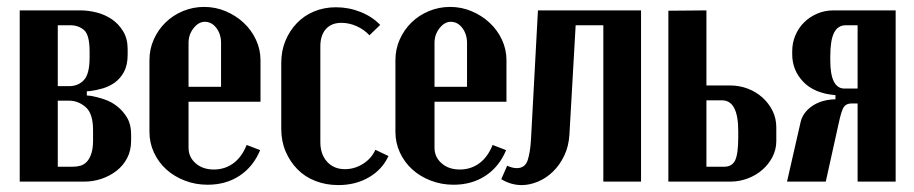

<svg xmlns="http://www.w3.org/2000/svg" viewBox="-20 -525 2641 555"><path d="M349 -367Q349 -337 338.5 -317.5Q328 -298 312 -286.5Q296 -275 277 -269.5Q258 -264 242 -262L231 -261V-249L242 -248Q260 -245 281 -238Q302 -231 319 -217.5Q336 -204 347.5 -184.5Q359 -165 359 -137V-118Q359 -90 347.5 -68Q336 -46 316.5 -31Q297 -16 273 -8Q249 0 223 0H37V-495H212Q235 -495 259 -489Q283 -483 303 -469.5Q323 -456 336 -434.5Q349 -413 349 -383ZM180 -276Q206 -276 222.5 -293.5Q239 -311 239 -359V-376Q239 -424 223 -438Q207 -452 183 -452H147V-276ZM249 -149Q249 -197 227.5 -215.5Q206 -234 180 -234H147V-43H190Q202 -43 212.5 -46Q223 -49 231 -57.5Q239 -66 244 -81Q249 -96 249 -119Z M412 -351Q412 -383 424.5 -411Q437 -439 458.5 -460Q480 -481 509 -493Q538 -505 570 -505Q603 -505 632.5 -492.5Q662 -480 684.5 -459Q707 -438 720 -410Q733 -382 733 -351V-231H525V-98Q525 -71 545.5 -53Q566 -35 598 -35Q630 -35 654.5 -53Q679 -71 693 -106L732 -91Q712 -43 672.5 -17Q633 9 580 9Q545 9 514 -3Q483 -15 460.5 -35.5Q438 -56 425 -84Q412 -112 412 -144ZM619 -274V-401Q619 -426 605.5 -444Q592 -462 572 -462Q554 -462 539.5 -443.5Q525 -425 525 -401V-274Z M793 -343Q793 -378 805 -407Q817 -436 838 -458Q859 -480 888 -492Q917 -504 951 -504Q988 -504 1022 -490.5Q1056 -477 1079 -453L1048 -423Q1032 -440 1010.5 -449.5Q989 -459 967 -459Q938 -459 922 -441Q906 -423 906 -391V-114Q906 -79 925.5 -57.5Q945 -36 977 -36Q1005 -36 1029.5 -51.5Q1054 -67 1065 -92L1103 -74Q1085 -35 1046.5 -12.5Q1008 10 958 10Q922 10 891.5 -2Q861 -14 839.5 -36Q818 -58 805.5 -87.5Q793 -117 793 -153Z M1123 -351Q1123 -383 1135.5 -411Q1148 -439 1169.5 -460Q1191 -481 1220 -493Q1249 -505 1281 -505Q1314 -505 1343.5 -492.5Q1373 -480 1395.5 -459Q1418 -438 1431 -410Q1444 -382 1444 -351V-231H1236V-98Q1236 -71 1256.5 -53Q1277 -35 1309 -35Q1341 -35 1365.5 -53Q1390 -71 1404 -106L1443 -91Q1423 -43 1383.5 -17Q1344 9 1291 9Q1256 9 1225 -3Q1194 -15 1171.5 -35.5Q1149 -56 1136 -84Q1123 -112 1123 -144ZM1330 -274V-401Q1330 -426 1316.5 -444Q1303 -462 1283 -462Q1265 -462 1250.5 -443.5Q1236 -425 1236 -401V-274Z M1446 -46Q1461 -39 1474 -39Q1498 -39 1505.5 -62.5Q1513 -86 1515 -124L1535 -495H1833V0H1724V-452H1644L1626 -136Q1624 -102 1611 -75Q1598 -48 1578.5 -29Q1559 -10 1535 0Q1511 10 1488 10Q1457 10 1429 -7Z M2090 -278Q2117 -278 2141 -269Q2165 -260 2183.5 -243.5Q2202 -227 2213 -205Q2224 -183 2224 -157V-117Q2224 -93 2213 -71.5Q2202 -50 2183.5 -34Q2165 -18 2141 -9Q2117 0 2091 0H1912V-494L2022 -495V-278ZM2114 -146Q2114 -235 2067 -235H2022V-43H2073Q2096 -43 2105 -61.5Q2114 -80 2114 -129Z M2569 0H2459V-226H2442Q2426 -226 2419 -215.5Q2412 -205 2404 -167L2367 0H2255L2294 -171Q2300 -199 2327 -218Q2354 -237 2395 -238V-250Q2334 -255 2302 -288.5Q2270 -322 2270 -368V-377Q2270 -401 2279 -422.5Q2288 -444 2304 -460Q2320 -476 2342 -485.5Q2364 -495 2389 -495H2569ZM2380 -351Q2380 -269 2421 -269H2459V-452H2425Q2402 -452 2391 -430.5Q2380 -409 2380 -361Z"/></svg>

Font: Moniqa ExtBd Paragraph
Style: Regular
Weight: 800
Designer: Rajesh Rajput
Foundry: Rajesh Rajput
Version: Version 1.000